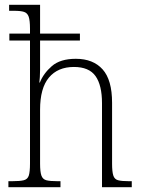

<svg xmlns="http://www.w3.org/2000/svg" viewBox="-20 -780 594 800"><path d="M15 0V-25H31Q63 -25 79 -29Q95 -33 100 -48.5Q105 -64 105 -99V-611H19V-640H105V-660Q105 -695 99.5 -710.5Q94 -726 80 -730.5Q66 -735 39 -735H18V-760H147V-640H313V-611H147V-489Q147 -474 146 -459Q145 -444 144 -436H146Q161 -474 196 -504.5Q231 -535 296 -535Q368 -535 407.5 -491Q447 -447 447 -352V-98Q447 -65 452 -49Q457 -33 472 -29Q487 -25 517 -25H529V0H405V-350Q405 -425 378 -463Q351 -501 288 -501Q221 -501 184 -457Q147 -413 147 -323V-98Q147 -64 152.5 -48.5Q158 -33 173 -29Q188 -25 219 -25H232V0Z"/></svg>

Font: Noto Serif Lao SemiCondensed ExtraLight
Style: Regular
Weight: 200
Width: 4
Designer: Monotype Design Team
Foundry: Monotype Imaging Inc.
Version: Version 2.003; ttfautohint (v1.8.4.7-5d5b)